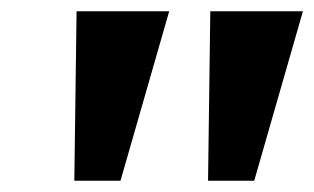

<svg xmlns="http://www.w3.org/2000/svg" viewBox="-20 -743 558 341"><path d="M349.5 -422 353.5 -723H518L431.5 -422ZM112 -422 116 -723H280.5L194 -422Z"/></svg>

Font: Public Sans ExtraBold
Style: Italic
Weight: 800
Italic angle: -8°
Designer: The Public Sans project authors (U.S. Web Design System). Libre Franklin designed by Pablo Impallari and Rodrigo Fuenzal
Version: Version 1.007; ttfautohint (v1.8.1) -l 8 -r 50 -G 200 -x 14 